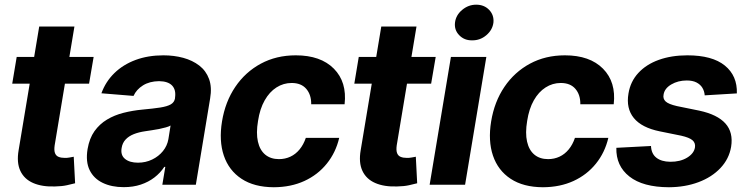

<svg xmlns="http://www.w3.org/2000/svg" viewBox="-20 -789 3179 820"><path d="M379.9 -545.9 360.4 -431.6H32.2L51.3 -545.9ZM147.5 -675.8H297.9L213.4 -168Q210.4 -147 214.8 -135.3Q219.2 -123.5 230.2 -119.1Q241.2 -114.7 255.9 -114.7Q267.1 -114.3 278.1 -116.5Q289.1 -118.7 294.9 -119.6L300.8 -6.3Q287.6 -2.9 266.1 2Q244.6 6.8 215.3 7.3Q160.2 9.3 121.8 -7.3Q83.5 -23.9 66.9 -59.3Q50.3 -94.7 59.6 -147.9Z M508.3 10.3Q456.5 10.3 418.5 -8.1Q380.4 -26.4 362.8 -62.5Q345.2 -98.6 354 -152.3Q361.8 -198.2 383.5 -228.8Q405.3 -259.3 437 -278.3Q468.8 -297.4 507.3 -307.1Q545.9 -316.9 586.9 -320.8Q634.8 -325.2 664.6 -329.8Q694.3 -334.5 709.5 -343.3Q724.6 -352.1 727.5 -369.1V-371.6Q732.4 -405.3 715.1 -423.6Q697.8 -441.9 659.2 -442.4Q618.7 -441.9 590.6 -424.3Q562.5 -406.7 550.3 -379.4L413.1 -390.6Q431.2 -440.4 468.5 -476.8Q505.9 -513.2 559.1 -533Q612.3 -552.7 677.7 -552.7Q723.1 -552.7 762.7 -542Q802.2 -531.2 831.1 -509Q859.9 -486.8 872.8 -451.7Q885.7 -416.5 877.4 -368.2L816.4 0H673.3L686 -76.2H681.6Q664.6 -50.3 639.4 -31Q614.3 -11.7 581.5 -0.7Q548.8 10.3 508.3 10.3ZM569.3 -94.2Q602.1 -94.2 629.9 -107.7Q657.7 -121.1 676 -143.8Q694.3 -166.5 699.2 -194.8L708.5 -252.9Q701.2 -248.5 688 -244.9Q674.8 -241.2 659.2 -238Q643.6 -234.9 627.9 -232.7Q612.3 -230.5 600.1 -228.5Q572.8 -224.6 551.3 -216.1Q529.8 -207.5 516.4 -193.1Q502.9 -178.7 499.5 -157.2Q494.1 -126.5 513.9 -110.4Q533.7 -94.2 569.3 -94.2Z M1149.4 10.7Q1065.4 10.3 1011.5 -25.4Q957.5 -61 936 -124.3Q914.6 -187.5 928.2 -270.5Q941.9 -354.5 984.9 -418Q1027.8 -481.4 1094 -517.1Q1160.2 -552.7 1243.2 -552.7Q1349.6 -552.7 1406 -495.6Q1462.4 -438.5 1451.7 -343.8H1309.1Q1309.6 -384.3 1288.1 -409.4Q1266.6 -434.6 1225.6 -434.6Q1190.4 -434.6 1160.6 -415.5Q1130.9 -396.5 1110.4 -360.4Q1089.8 -324.2 1082 -272.5Q1073.2 -220.7 1081.5 -184.1Q1089.8 -147.5 1113 -128.4Q1136.2 -109.4 1171.4 -109.4Q1197.8 -109.4 1220.2 -119.9Q1242.7 -130.4 1259.5 -150.9Q1276.4 -171.4 1286.1 -200.2H1428.7Q1414.1 -137.7 1375.7 -90.1Q1337.4 -42.5 1280 -16.1Q1222.7 10.3 1149.4 10.7Z M1840.8 -545.9 1821.3 -431.6H1493.2L1512.2 -545.9ZM1608.4 -675.8H1758.8L1674.3 -168Q1671.4 -147 1675.8 -135.3Q1680.2 -123.5 1691.2 -119.1Q1702.1 -114.7 1716.8 -114.7Q1728 -114.3 1739 -116.5Q1750 -118.7 1755.9 -119.6L1761.7 -6.3Q1748.5 -2.9 1727.1 2Q1705.6 6.8 1676.3 7.3Q1621.1 9.3 1582.8 -7.3Q1544.4 -23.9 1527.8 -59.3Q1511.2 -94.7 1520.5 -147.9Z M1814.9 0 1905.8 -545.9H2057.1L1966.3 0ZM1996.1 -616.7Q1962.9 -616.2 1941.2 -638.7Q1919.4 -661.1 1923.3 -692.9Q1927.2 -724.6 1953.9 -746.8Q1980.5 -769 2013.7 -769Q2047.9 -769 2069.1 -746.8Q2090.3 -724.6 2087.4 -692.9Q2083.5 -661.1 2057.1 -638.7Q2030.8 -616.2 1996.1 -616.7Z M2298.8 10.7Q2214.8 10.3 2160.9 -25.4Q2106.9 -61 2085.4 -124.3Q2064 -187.5 2077.6 -270.5Q2091.3 -354.5 2134.3 -418Q2177.2 -481.4 2243.4 -517.1Q2309.6 -552.7 2392.6 -552.7Q2499 -552.7 2555.4 -495.6Q2611.8 -438.5 2601.1 -343.8H2458.5Q2459 -384.3 2437.5 -409.4Q2416 -434.6 2375 -434.6Q2339.8 -434.6 2310.1 -415.5Q2280.3 -396.5 2259.8 -360.4Q2239.3 -324.2 2231.4 -272.5Q2222.7 -220.7 2231 -184.1Q2239.3 -147.5 2262.5 -128.4Q2285.6 -109.4 2320.8 -109.4Q2347.2 -109.4 2369.6 -119.9Q2392.1 -130.4 2408.9 -150.9Q2425.8 -171.4 2435.5 -200.2H2578.1Q2563.5 -137.7 2525.1 -90.1Q2486.8 -42.5 2429.4 -16.1Q2372.1 10.3 2298.8 10.7Z M3127 -390.1 2989.7 -381.8Q2988.3 -399.9 2979.7 -414.1Q2971.2 -428.2 2954.6 -436.8Q2938 -445.3 2913.1 -445.3Q2875.5 -445.3 2846.7 -428.2Q2817.9 -411.1 2814 -384.8Q2810.5 -367.2 2822.8 -355.7Q2835 -344.2 2871.1 -335.9L2966.8 -316.4Q3043.9 -299.8 3078.1 -261.7Q3112.3 -223.6 3102.5 -162.1Q3093.8 -110.4 3056.9 -71.3Q3020 -32.2 2963.1 -11Q2906.2 10.3 2836.9 10.7Q2725.6 10.3 2668 -35.2Q2610.4 -80.6 2612.3 -157.7L2760.3 -165.5Q2761.7 -132.3 2783.2 -115.5Q2804.7 -98.6 2842.3 -98.1Q2884.8 -97.7 2914.6 -115.7Q2944.3 -133.8 2948.2 -160.2Q2950.7 -178.7 2937.3 -190.2Q2923.8 -201.7 2889.2 -209.5L2797.9 -228Q2720.7 -243.7 2687 -284.9Q2653.3 -326.2 2664.1 -389.6Q2672.4 -440.9 2706.3 -477.5Q2740.2 -514.2 2793.9 -533.4Q2847.7 -552.7 2915.5 -552.7Q3022 -552.7 3075.7 -509Q3129.4 -465.3 3127 -390.1Z"/></svg>

Font: Inter Tight
Style: Bold Italic
Weight: 700
Italic angle: -9.39999°
Designer: Rasmus Andersson
Foundry: rsms
Version: Version 3.004